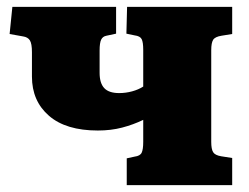

<svg xmlns="http://www.w3.org/2000/svg" viewBox="-20 -539 726 559"><path d="M349 0V-78L372 -83Q388 -85 392.5 -94.5Q397 -104 397 -126V-190Q368 -176 335.5 -167.5Q303 -159 265 -159Q172 -159 122.5 -202Q73 -245 73 -316V-387Q73 -412 67 -421.5Q61 -431 47 -433L8 -440L16 -519H318V-441L290 -435Q279 -433 274.5 -423.5Q270 -414 270 -392V-327Q270 -297 283.5 -282.5Q297 -268 327 -268Q346 -268 364.5 -273Q383 -278 397 -287V-394Q397 -416 392.5 -425Q388 -434 372 -436L348 -441L350 -519H656V-440L625 -435Q606 -432 600.5 -423Q595 -414 595 -393V-126Q595 -105 600.5 -96Q606 -87 624 -84L656 -79V0Z"/></svg>

Font: Literata 18pt ExtraBold
Style: Regular
Weight: 800
Designer: Latin by Veronika Burian and Jose Scaglione. Greek by Irene Vlachou. Cyrillic by Vera Evstafieva.
Foundry: TypeTogether
Version: Version 3.103;gftools[0.9.29]